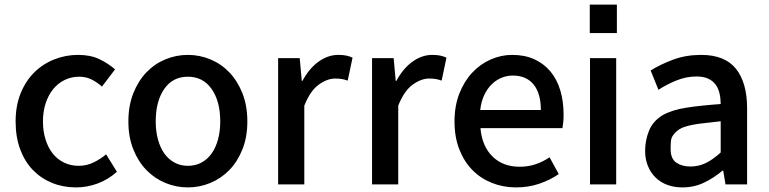

<svg xmlns="http://www.w3.org/2000/svg" viewBox="-20 -803 3350 836"><path d="M311 13Q359 13 405 -4Q451 -21 489 -55L442 -131Q417 -110 387 -95.5Q357 -81 322 -81Q288 -81 259 -95Q230 -109 210 -134Q190 -159 178.5 -195Q167 -231 167 -274Q167 -318 179 -354Q191 -390 212 -415.5Q233 -441 262 -455Q291 -469 325 -469Q354 -469 377.5 -457.5Q401 -446 424 -426L481 -501Q451 -527 412.5 -545.5Q374 -564 320 -564Q266 -564 216.5 -544.5Q167 -525 129.5 -488Q92 -451 70 -397Q48 -343 48 -274Q48 -206 68 -152.5Q88 -99 123.5 -62.5Q159 -26 207 -6.5Q255 13 311 13Z M798 13Q849 13 896 -6.5Q943 -26 978.5 -62.5Q1014 -99 1035.5 -152.5Q1057 -206 1057 -274Q1057 -343 1035.5 -397Q1014 -451 978.5 -488Q943 -525 896 -544.5Q849 -564 798 -564Q747 -564 700 -544.5Q653 -525 617.5 -488Q582 -451 560.5 -397Q539 -343 539 -274Q539 -206 560.5 -152.5Q582 -99 617.5 -62.5Q653 -26 700 -6.5Q747 13 798 13ZM798 -81Q766 -81 740 -95Q714 -109 696 -134Q678 -159 668 -195Q658 -231 658 -274Q658 -362 695 -415.5Q732 -469 798 -469Q864 -469 901.5 -415.5Q939 -362 939 -274Q939 -231 929 -195Q919 -159 901 -134Q883 -109 857 -95Q831 -81 798 -81Z M1191 -550V0H1305V-343Q1331 -408 1368 -434.5Q1405 -461 1439 -461Q1456 -461 1468 -459Q1480 -457 1494 -452L1515 -552Q1502 -558 1487.5 -561Q1473 -564 1453 -564Q1408 -564 1367 -534.5Q1326 -505 1297 -451H1294L1285 -550Z M1600 -550V0H1714V-343Q1740 -408 1777 -434.5Q1814 -461 1848 -461Q1865 -461 1877 -459Q1889 -457 1903 -452L1924 -552Q1911 -558 1896.5 -561Q1882 -564 1862 -564Q1817 -564 1776 -534.5Q1735 -505 1706 -451H1703L1694 -550Z M2227 13Q2281 13 2328 -3Q2375 -19 2413 -45L2373 -118Q2343 -98 2311 -87.5Q2279 -77 2242 -77Q2170 -77 2124.5 -121.5Q2079 -166 2072 -245H2429Q2431 -256 2432.5 -270.5Q2434 -285 2434 -303Q2434 -362 2419.5 -410Q2405 -458 2376.5 -492Q2348 -526 2306.5 -545Q2265 -564 2210 -564Q2162 -564 2116.5 -544Q2071 -524 2036 -486.5Q2001 -449 1980 -395.5Q1959 -342 1959 -274Q1959 -206 1980 -152.5Q2001 -99 2037 -62.5Q2073 -26 2122 -6.5Q2171 13 2227 13ZM2335 -324H2071Q2075 -360 2088 -388Q2101 -416 2120 -435Q2139 -454 2163 -464Q2187 -474 2212 -474Q2272 -474 2303.5 -435Q2335 -396 2335 -324Z M2666 -783H2548V-659H2666ZM2549 0H2663V-550H2549Z M2951 13Q3002 13 3045 -7.5Q3088 -28 3126 -60H3129L3139 0H3233V-331Q3233 -443 3184.5 -503.5Q3136 -564 3033 -564Q2967 -564 2911.5 -543.5Q2856 -523 2813 -496L2847 -412Q2882 -435 2925 -452.5Q2968 -470 3013 -470Q3043 -470 3063.5 -460.5Q3084 -451 3096 -434.5Q3108 -418 3113 -396Q3118 -374 3118 -350Q3033 -344 2970.5 -334.5Q2908 -325 2866 -302Q2823 -276 2806 -234Q2789 -192 2789 -146Q2789 -110 2801 -80.5Q2813 -51 2834.5 -30Q2856 -9 2885.5 2Q2915 13 2951 13ZM2986 -78Q2949 -78 2924.5 -95Q2900 -112 2900 -154Q2900 -171 2901.5 -190.5Q2903 -210 2925 -230Q2938 -242 2955 -248.5Q2972 -255 2995 -259.5Q3018 -264 3048 -267Q3078 -270 3118 -275V-139Q3084 -108 3053 -93Q3022 -78 2986 -78Z"/></svg>

Font: Alpha Sans Medium
Style: Regular
Weight: 500
Designer: [Spoqa Han Sans Neo] Dong-huui Kim  Younghwa Kang  Yujin Lee  [Noto Sans] Ryoko NISHIZUKA  (kana & ideographs); Paul D. 
Foundry: Spoqa (http://www.spoqa-han-sans.com)
Version: Version 1.100;hotconv 1.0.109;makeotfexe 2.5.65596